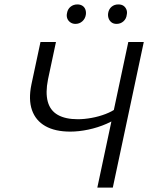

<svg xmlns="http://www.w3.org/2000/svg" viewBox="-20 -848 684 868"><path d="M420 0 560 -658H630L490 0ZM298 -253Q229 -253 185 -278Q141 -303 124.5 -350.5Q108 -398 122 -466L163 -658H233L197 -489Q185 -429 196 -388.5Q207 -348 241.5 -328.5Q276 -309 332 -309Q361 -309 394 -315Q427 -321 457 -332.5Q487 -344 505 -358L531 -330Q502 -306 462 -288.5Q422 -271 379 -262Q336 -253 298 -253ZM321 -740Q308 -740 298 -747Q288 -754 284 -765Q280 -776 283 -789Q286 -807 299 -817.5Q312 -828 330 -828Q343 -828 352.5 -822Q362 -816 366 -805Q370 -794 368 -781Q365 -763 352 -751.5Q339 -740 321 -740ZM507 -740Q493 -740 484 -747Q475 -754 471 -765Q467 -776 469 -789Q472 -807 484.5 -817.5Q497 -828 515 -828Q529 -828 538 -822Q547 -816 551.5 -805Q556 -794 553 -781Q551 -763 538 -751.5Q525 -740 507 -740Z"/></svg>

Font: Ysabeau Infant
Style: Italic
Weight: 400
Italic angle: -12°
Designer: Christian Thalmann (Catharsis Fonts)
Version: Version 2.001;gftools[0.9.30]; featfreeze: ss01,ss02,lnum